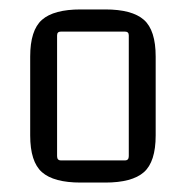

<svg xmlns="http://www.w3.org/2000/svg" viewBox="-20 -688 393 407"><path d="M44 -401V-568Q44 -624 69 -646Q94 -668 151 -668H203Q260 -668 285 -646Q310 -624 310 -568V-401Q310 -345 285 -323Q260 -301 203 -301H151Q94 -301 69 -323Q44 -345 44 -401ZM245 -621H109Q101 -621 101 -613V-357Q101 -348 109 -348H245Q253 -348 253 -357V-613Q253 -621 245 -621Z"/></svg>

Font: Gemunu Libre Light
Style: Regular
Weight: 300
Designer: Puspanada Ekanayake, Sola Matas, Pathum Egodawatta, Kosala Senevirathne
Foundry: mooniak
Version: Version 1.100